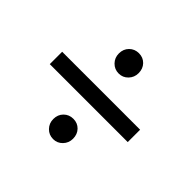

<svg xmlns="http://www.w3.org/2000/svg" viewBox="-120 -696 735 735"><g transform="rotate(45 247.0 -328.5)"><path d="M301 -506Q301 -483 285.5 -467Q270 -451 248 -451Q225 -451 209.5 -467Q194 -483 194 -506Q194 -530 209.5 -545.5Q225 -561 248 -561Q271 -561 286 -545.5Q301 -530 301 -506ZM36 -357H458V-290H36ZM301 -151Q301 -128 285.5 -112Q270 -96 248 -96Q225 -96 209.5 -112Q194 -128 194 -151Q194 -175 209.5 -190.5Q225 -206 248 -206Q271 -206 286 -190.5Q301 -175 301 -151Z"/></g></svg>

Font: Montserrat arm
Style: Regular
Weight: 400
Designer: Julieta Ulanovsky
Foundry: Julieta Ulanovsky
Version: Version 6.000;PS 006.000;hotconv 1.0.88;makeotf.lib2.5.64775